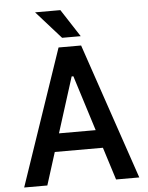

<svg xmlns="http://www.w3.org/2000/svg" viewBox="-61 -974 789 1023"><g transform="rotate(-5 334.0 -462.5)"><path d="M150.2 0H26.3L273.8 -727.3H394.5L642 0H517.8L462.7 -174.4H205.3ZM329.9 -567.5 236.2 -271.3H432.5L339.1 -567.5ZM300.8 -924.7 396.7 -777H297.2L165.5 -924.7Z"/></g></svg>

Font: Interface Medium
Style: Regular
Weight: 500
Designer: Rasmus Andersson
Foundry: rsms
Version: Version 1.8